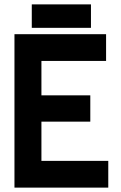

<svg xmlns="http://www.w3.org/2000/svg" viewBox="-20 -856 550 876"><path d="M464 -700H46V0H474V-122H169V-301H392V-421H169V-578H464ZM125 -729H395V-836H125Z"/></svg>

Font: Fervojo
Style: Bold
Weight: 700
Designer: kohakuno
Version: ver.1.0